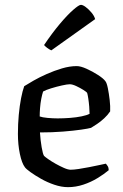

<svg xmlns="http://www.w3.org/2000/svg" viewBox="-20 -773 509 793"><path d="M261 0Q234 0 204.5 -10Q175 -20 149.5 -34.5Q124 -49 106 -62Q88 -75 83 -82Q70 -99 62 -137.5Q54 -176 54 -220Q54 -261 57.5 -298.5Q61 -336 67 -367Q73 -398 80 -417Q94 -426 118.5 -440Q143 -454 173.5 -467.5Q204 -481 236 -490.5Q268 -500 297 -500Q313 -500 337.5 -489Q362 -478 384.5 -463.5Q407 -449 415 -438Q421 -431 425.5 -408.5Q430 -386 433 -360Q436 -334 435 -313Q425 -298 410.5 -284.5Q396 -271 381 -261Q366 -251 356 -245Q346 -242 315 -237.5Q284 -233 240 -229.5Q196 -226 145 -226Q147 -194 152 -165Q157 -136 162 -129Q166 -125 179.5 -115.5Q193 -106 210 -96.5Q227 -87 244 -79.5Q261 -72 272 -72Q284 -72 304.5 -75Q325 -78 347.5 -82.5Q370 -87 389 -91Q408 -95 417 -97Q421 -93 425 -86.5Q429 -80 429 -70Q410 -54 383 -37.5Q356 -21 324.5 -10.5Q293 0 261 0ZM218 -284Q243 -284 269 -286Q295 -288 317 -292.5Q339 -297 350 -303Q350 -315 348.5 -333Q347 -351 344.5 -367Q342 -383 340 -389Q338 -393 324.5 -401.5Q311 -410 295 -417.5Q279 -425 268 -425Q258 -425 235.5 -420Q213 -415 190.5 -408Q168 -401 158 -395Q154 -383 150.5 -365Q147 -347 145.5 -327.5Q144 -308 144 -292Q155 -288 176.5 -286Q198 -284 218 -284ZM192 -565Q183 -569 174.5 -575.5Q166 -582 162 -587Q195 -636 226.5 -673.5Q258 -711 282 -732Q306 -753 314 -753Q322 -753 334 -744Q346 -735 357.5 -721.5Q369 -708 373 -694Z"/></svg>

Font: Texturina 12pt
Style: Regular
Weight: 400
Designer: Guillermo Torres Carreño
Foundry: Omnibus-Type
Version: Version 1.002